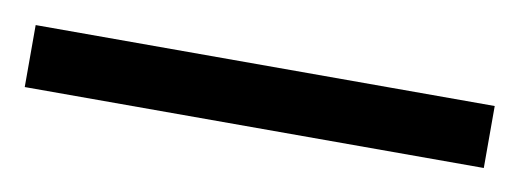

<svg xmlns="http://www.w3.org/2000/svg" viewBox="-30 -880 487 180"><g transform="rotate(10 213.5 -789.5)"><path d="M-5 -760H432V-819H-5Z"/></g></svg>

Font: Noto Serif Bengali SemiCondensed
Style: Regular
Weight: 400
Width: 4
Designer: Juan Bruce, Universal Thirst, Indian Type Foundry and the Monotype Design Team.
Foundry: Monotype Imaging Inc.
Version: Version 2.003